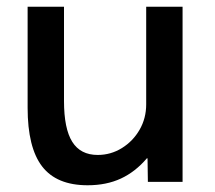

<svg xmlns="http://www.w3.org/2000/svg" viewBox="-20 -540 639 570"><path d="M240 10Q148 10 105 -46Q62 -102 62 -220V-520H170V-240Q170 -158 194.5 -119Q219 -80 270 -80Q309 -80 342 -100.5Q375 -121 394.5 -155Q414 -189 414 -230V-520H522V0H419L418 -70H416Q382 -30 339 -10Q296 10 240 10Z"/></svg>

Font: M PLUS 2 Medium
Style: Regular
Weight: 500
Designer: Coji Morishita
Foundry: UNDERFOREST DESIGN
Version: Version 1.001